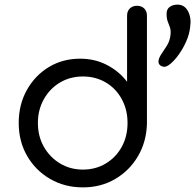

<svg xmlns="http://www.w3.org/2000/svg" viewBox="-20 -806 845 831"><path d="M339 5Q260 5 197 -31.5Q134 -68 97.5 -131Q61 -194 61 -274Q61 -353 96 -416Q131 -479 191 -515.5Q251 -552 327 -552Q391 -552 443.5 -524.5Q496 -497 530 -452V-738Q530 -758 542 -769.5Q554 -781 573 -781Q592 -781 604 -769.5Q616 -758 616 -738V-271Q614 -193 577.5 -130.5Q541 -68 479 -31.5Q417 5 339 5ZM339 -72Q394 -72 438 -98.5Q482 -125 507 -170.5Q532 -216 532 -274Q532 -331 507 -377Q482 -423 438 -449Q394 -475 339 -475Q284 -475 240 -449Q196 -423 170 -377Q144 -331 144 -274Q144 -216 170 -170.5Q196 -125 240 -98.5Q284 -72 339 -72ZM688 -517Q677 -519 671 -525.5Q665 -532 666 -543Q668 -557 679.5 -573.5Q691 -590 703 -609.5Q715 -629 718 -655Q720 -675 715.5 -687.5Q711 -700 706 -713Q701 -726 701 -746Q701 -767 715 -776.5Q729 -786 748 -786Q779 -786 794 -757Q809 -728 803 -689Q800 -659 786.5 -628Q773 -597 754.5 -571Q736 -545 718 -530Q700 -515 688 -517Z"/></svg>

Font: Comfortaa Medium
Style: Regular
Weight: 500
Designer: Johan Aakerlund
Foundry: Johan Aakerlund
Version: Version 3.104; ttfautohint (v1.8.1.43-b0c9)